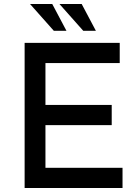

<svg xmlns="http://www.w3.org/2000/svg" viewBox="-20 -939 695 959"><path d="M103 -725H578V-624H207V-415H538V-314H207V-101H592V0H103ZM130 -919H241L312 -785H249ZM277 -919H388L459 -785H396Z"/></svg>

Font: Reem Kufi Ink
Style: Regular
Weight: 400
Designer: Khaled Hosny
Version: Version 1.7